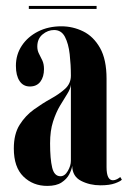

<svg xmlns="http://www.w3.org/2000/svg" viewBox="-20 -615 436 646"><path d="M139 10.5Q91 10.5 58.8 -21Q26.5 -52.5 26.5 -115.5Q26.5 -164 46 -195Q65.5 -226 94 -246.5Q122.5 -267 151 -282.8Q179.5 -298.5 199 -316.2Q218.5 -334 218.5 -360.5Q218.5 -397 214.5 -432.5Q210.5 -468 198.5 -491Q186.5 -514 162 -514Q141 -514 123.2 -499.2Q105.5 -484.5 105.5 -458.5Q105.5 -445 111.2 -434.2Q117 -423.5 122.5 -411.5Q128 -399.5 128 -382.5Q128 -356.5 115.8 -340.2Q103.5 -324 80.5 -324Q58 -324 45.8 -342.5Q33.5 -361 33.5 -393.5Q33.5 -431.5 53.5 -461.5Q73.5 -491.5 108 -509Q142.5 -526.5 186.5 -526.5Q225 -526.5 259.8 -509.5Q294.5 -492.5 316.5 -453.8Q338.5 -415 338.5 -350V-52.5Q338.5 -8.5 360 -8.5Q366.5 -8.5 373.8 -12.2Q381 -16 384.5 -19.5L390 -10.5Q385.5 -5 367 1.8Q348.5 8.5 318 8.5Q282 8.5 252.8 -6.5Q223.5 -21.5 223 -57Q221 -44 212.8 -28.2Q204.5 -12.5 187 -1Q169.5 10.5 139 10.5ZM183.5 -22Q198 -22 208.2 -39.8Q218.5 -57.5 218.5 -74V-330Q217 -316 206.2 -299Q195.5 -282 182 -259.5Q168.5 -237 158.5 -206Q148.5 -175 148.5 -132.5Q148.5 -80.5 155.5 -51.2Q162.5 -22 183.5 -22ZM77 -585V-595H305V-585Z"/></svg>

Font: Imbue 100pt
Style: Bold
Weight: 700
Designer: Tyler Finck
Foundry: Etcetera Type Company
Version: Version 1.102; ttfautohint (v1.8.3)